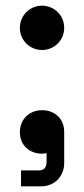

<svg xmlns="http://www.w3.org/2000/svg" viewBox="-20 -530 296 676"><path d="M50 -432C50 -388 85 -354 128 -354C171 -354 206 -388 206 -432C206 -476 171 -510 128 -510C85 -510 50 -476 50 -432ZM50 -64C50 -17 86 11 127 11C135 11 140 10 144 9V40C144 60 135 70 117 70H54V126H125C172 126 206 91 206 44V-66C206 -112 173 -142 128 -142C85 -142 50 -112 50 -64Z"/></svg>

Font: Space Text Medium
Style: Regular
Weight: 500
Designer: Florian Karsten (Space Text), Colophon Foundry (Space Mono)
Foundry: Florian Karsten
Version: Version 1.003;PS 001.003;hotconv 1.0.88;makeotf.lib2.5.64775